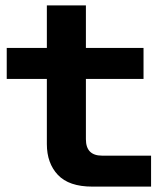

<svg xmlns="http://www.w3.org/2000/svg" viewBox="-20 -693 601 713"><path d="M323 0Q236 0 195 -43.5Q154 -87 154 -158V-400H5V-515H154V-673H299V-515H513V-400H299V-176Q299 -115 359 -115H541V0Z"/></svg>

Font: Zen Dots
Style: Regular
Weight: 400
Designer: Yoshimichi Ohira
Foundry: A-1 Corp ZenFonts
Version: Version 1.000; ttfautohint (v1.8.3)